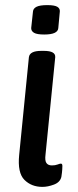

<svg xmlns="http://www.w3.org/2000/svg" viewBox="-20 -724 305 751"><path d="M153 -589Q125 -589 113.5 -595.5Q102 -602 102 -614L109 -679Q110 -691 123 -697.5Q136 -704 165 -704Q193 -704 204 -697.5Q215 -691 214 -679L208 -614Q206 -589 153 -589ZM146 7Q103 7 75.5 -20.5Q48 -48 55 -118L93 -500Q96 -525 141 -525H152Q198 -525 196 -500L158 -119Q155 -96 161.5 -86.5Q168 -77 183 -77Q196 -77 205 -80.5Q214 -84 218 -84Q224 -84 224 -75Q224 -73 223.5 -62Q223 -51 220 -32Q215 -11 191 -2Q167 7 146 7Z"/></svg>

Font: Asap Medium
Style: Italic
Weight: 500
Italic angle: -6°
Designer: Pablo Cosgaya
Foundry: Omnibus-Type
Version: Version 3.001; ttfautohint (v1.8.3)